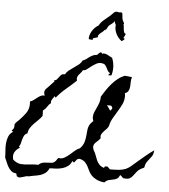

<svg xmlns="http://www.w3.org/2000/svg" viewBox="-143 -1271 1199 1360"><g transform="rotate(5 456.0 -591.0)"><path d="M981.4 -251Q979.5 -224.6 971.2 -211.4Q962.9 -198.2 953.6 -187.5Q944.3 -176.8 935.1 -163.1Q925.8 -149.4 920.9 -122.1Q888.7 -109.4 874 -92.3Q859.4 -75.2 849.1 -60.5Q838.9 -45.9 824.7 -38.1Q810.5 -30.3 778.3 -35.2Q773.4 -41 768.1 -45.9Q762.7 -50.8 755.9 -55.7Q748 -35.2 735.8 -28.3Q723.6 -21.5 709 -19Q694.3 -16.6 678.7 -12.7Q663.1 -8.8 648.4 6.8Q611.3 2 589.4 -9.8Q567.4 -21.5 554.7 -35.6Q542 -49.8 534.7 -65.9Q527.3 -82 519.5 -96.7Q511.7 -111.3 500.5 -123.5Q489.3 -135.7 467.8 -142.6Q458 -145.5 451.7 -143.6Q445.3 -141.6 440.4 -136.7Q435.5 -131.8 431.2 -125.5Q426.8 -119.1 420.9 -114.3L410.2 -125Q401.4 -101.6 384.3 -88.4Q367.2 -75.2 345.2 -68.8Q323.2 -62.5 299.3 -61Q275.4 -59.6 253.9 -59.6Q243.2 -36.1 227.5 -24.4Q211.9 -12.7 192.9 -6.8Q173.8 -1 153.3 2Q132.8 4.9 111.3 10.7Q102.5 8.8 92.3 11.7Q82 14.6 71.8 18.1Q61.5 21.5 51.3 23.4Q41 25.4 34.2 21.5Q25.4 16.6 25.4 9.8Q25.4 2.9 20.5 -2.9H18.6Q-2 -4.9 -14.6 -16.1Q-27.3 -27.3 -36.6 -43Q-45.9 -58.6 -52.7 -76.2Q-59.6 -93.8 -66.4 -108.4Q-66.4 -129.9 -68.8 -155.8Q-71.3 -181.6 -69.3 -207.5Q-67.4 -233.4 -58.6 -255.9Q-49.8 -278.3 -29.3 -292L-26.4 -293.9L-37.1 -302.7Q-24.4 -313.5 -22 -323.7Q-19.5 -334 -20.5 -348.6Q-13.7 -359.4 -5.4 -367.7Q2.9 -376 11.7 -383.8Q36.1 -409.2 55.7 -436.5Q75.2 -463.9 75.2 -501Q75.2 -505.9 74.7 -509.8Q74.2 -513.7 74.2 -518.6Q87.9 -522.5 100.1 -531.7Q112.3 -541 124 -550.3Q135.7 -559.6 148.4 -565.4Q161.1 -571.3 174.8 -568.4Q172.9 -574.2 170.9 -579.1Q168.9 -584 168.9 -589.8Q168.9 -606.4 181.2 -619.1Q193.4 -631.8 203.1 -641.6Q210.9 -649.4 220.7 -660.6Q230.5 -671.9 235.4 -676.8L229.5 -682.6Q244.1 -683.6 251 -691.9Q257.8 -700.2 264.2 -709Q270.5 -717.8 278.3 -725.1Q286.1 -732.4 301.8 -732.4H304.7Q312.5 -748 328.1 -760.3Q343.8 -772.5 360.8 -784.2Q377.9 -795.9 394.5 -808.6Q411.1 -821.3 419.9 -839.8Q434.6 -844.7 445.3 -853Q456.1 -861.3 466.3 -868.7Q476.6 -876 488.8 -881.8Q501 -887.7 518.6 -888.7Q523.4 -893.6 531.2 -901.4Q539.1 -909.2 543.9 -909.2Q548.8 -909.2 550.3 -905.8Q551.8 -902.3 553.7 -899.4Q559.6 -904.3 569.8 -902.8Q580.1 -901.4 590.8 -896.5Q601.6 -891.6 611.3 -885.7Q621.1 -879.9 627 -877Q651.4 -816.4 632.8 -752.9Q627.9 -752.9 622.1 -752.4Q616.2 -752 610.4 -752Q610.4 -755.9 615.2 -760.7Q620.1 -765.6 622.1 -767.6Q610.4 -773.4 604.5 -783.7Q598.6 -793.9 593.8 -804.2Q588.9 -814.5 581.5 -822.8Q574.2 -831.1 558.6 -833Q537.1 -835.9 518.6 -825.7Q500 -815.4 484.4 -803.2Q468.8 -791 455.1 -780.8Q441.4 -770.5 428.7 -772.5Q422.9 -760.7 415.5 -752.9Q408.2 -745.1 401.9 -737.3Q395.5 -729.5 392.1 -719.7Q388.7 -710 392.6 -694.3Q357.4 -661.1 320.8 -630.4Q284.2 -599.6 252.9 -561.5L242.2 -572.3Q242.2 -565.4 237.8 -560.1Q233.4 -554.7 229.5 -548.8Q225.6 -543 223.1 -535.6Q220.7 -528.3 223.6 -519.5Q215.8 -514.6 210.4 -508.3Q205.1 -502 200.2 -494.1Q194.3 -485.4 188 -478Q181.6 -470.7 171.9 -463.9L170.9 -462.9Q171.9 -453.1 171.9 -444.3Q171.9 -435.5 171.9 -424.8Q161.1 -408.2 145.5 -393.6Q129.9 -378.9 115.2 -363.8Q100.6 -348.6 89.4 -331.1Q78.1 -313.5 76.2 -292Q59.6 -286.1 52.7 -272.5Q45.9 -258.8 42 -244.1Q38.1 -229.5 35.2 -215.8Q32.2 -202.1 23.4 -195.3L32.2 -186.5Q6.8 -171.9 -4.9 -150.4Q-16.6 -128.9 -8.8 -99.6L-7.8 -98.6V-97.7Q20.5 -73.2 49.8 -71.3Q79.1 -69.3 113.3 -74.2Q128.9 -76.2 143.1 -76.7Q157.2 -77.1 170.9 -77.1H172.9Q186.5 -90.8 202.1 -94.2Q217.8 -97.7 236.3 -97.7Q252 -97.7 266.6 -99.6Q281.2 -101.6 292 -114.3Q295.9 -118.2 297.9 -122.1Q299.8 -126 302.7 -129.9Q304.7 -131.8 306.6 -133.8Q308.6 -135.7 310.5 -137.7Q332 -132.8 350.6 -143.1Q369.1 -153.3 386.2 -168Q403.3 -182.6 420.4 -197.8Q437.5 -212.9 455.1 -218.8Q477.5 -241.2 484.9 -267.6Q492.2 -293.9 494.1 -323.2Q495.1 -337.9 496.6 -350.6Q498 -363.3 501.5 -374.5Q504.9 -385.7 511.7 -396Q518.6 -406.2 531.2 -417L533.2 -418.9Q531.2 -426.8 529.3 -432.6Q527.3 -438.5 527.3 -447.3Q527.3 -465.8 534.2 -482.4Q541 -499 549.3 -516.1Q557.6 -533.2 564.5 -552.7Q571.3 -572.3 571.3 -596.7Q585 -620.1 601.6 -644.5Q618.2 -668.9 637.7 -691.4Q657.2 -713.9 679.7 -731.4Q702.1 -749 728.5 -758.8Q741.2 -757.8 754.4 -756.3Q767.6 -754.9 779.3 -752.9Q773.4 -739.3 773.4 -721.2Q773.4 -703.1 772 -686Q770.5 -668.9 763.7 -655.3Q756.8 -641.6 738.3 -635.7Q740.2 -632.8 740.7 -624.5Q741.2 -616.2 741.2 -612.3Q741.2 -583 728.5 -556.6Q715.8 -530.3 699.7 -504.4Q683.6 -478.5 668.5 -452.1Q653.3 -425.8 647.5 -398.4Q644.5 -385.7 634.3 -375Q624 -364.3 613.8 -353.5Q603.5 -342.8 597.2 -330.6Q590.8 -318.4 595.7 -303.7Q587.9 -291 577.6 -282.7Q567.4 -274.4 559.6 -266.1Q551.8 -257.8 548.8 -246.1Q545.9 -234.4 552.7 -215.8H553.7V-214.8Q564.5 -198.2 570.3 -180.7Q576.2 -163.1 583.5 -146.5Q590.8 -129.9 603 -116.2Q615.2 -102.5 637.7 -95.7Q639.6 -106.4 646.5 -106.9Q653.3 -107.4 661.1 -107.4Q666 -102.5 670.9 -98.1Q675.8 -93.8 680.7 -88.9Q723.6 -88.9 749 -91.8Q774.4 -94.7 792.5 -102.5Q810.5 -110.4 828.1 -125.5Q845.7 -140.6 874 -165Q900.4 -187.5 926.8 -209.5Q953.1 -231.4 981.4 -251ZM657.2 -529.3Q652.3 -540 640.6 -540Q628.9 -540 619.1 -539.1Q627 -531.2 633.3 -521.5Q639.6 -511.7 645.5 -502.9Q650.4 -507.8 655.8 -514.6Q661.1 -521.5 657.2 -529.3ZM683.6 -1001Q670.9 -1009.8 660.2 -1022.9Q649.4 -1036.1 642.6 -1050.8Q635.7 -1065.4 632.8 -1081.1Q629.9 -1096.7 632.8 -1110.4Q624 -1126 621.1 -1141.6Q619.1 -1135.7 619.1 -1131.8Q605.5 -1117.2 593.3 -1109.9Q581.1 -1102.5 573.2 -1084Q571.3 -1079.1 567.9 -1074.7Q564.5 -1070.3 557.6 -1070.3Q554.7 -1064.5 545.4 -1057.1Q536.1 -1049.8 527.8 -1042.5Q519.5 -1035.2 515.1 -1027.8Q510.7 -1020.5 515.6 -1014.6L478.5 -1002.9L481.4 -995.1Q472.7 -991.2 465.3 -992.7Q458 -994.1 450.2 -995.1Q449.2 -1008.8 453.6 -1023.9Q458 -1039.1 466.3 -1052.7Q474.6 -1066.4 486.3 -1078.1Q498 -1089.8 511.7 -1097.7Q523.4 -1120.1 545.9 -1138.7Q568.4 -1157.2 587.9 -1173.8L611.3 -1197.3Q619.1 -1205.1 628.4 -1205.6Q637.7 -1206.1 646.5 -1202.1Q654.3 -1204.1 660.6 -1203.6Q667 -1203.1 670.9 -1200.2Q672.9 -1191.4 673.3 -1184.1Q673.8 -1176.8 674.3 -1169.9Q674.8 -1163.1 676.8 -1155.3Q678.7 -1147.5 684.6 -1138.7Q687.5 -1134.8 689.5 -1129.4Q691.4 -1124 686.5 -1120.1Q689.5 -1114.3 689.9 -1103.5Q690.4 -1092.8 691.9 -1082.5Q693.4 -1072.3 696.8 -1064Q700.2 -1055.7 709 -1054.7L694.3 -1023.4L704.1 -1019.5Q701.2 -1011.7 695.3 -1008.8Q689.5 -1005.9 683.6 -1001Z"/></g></svg>

Font: Homemade Apple
Style: Regular
Weight: 400
Version: Version 1.001